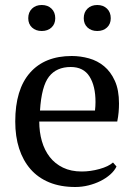

<svg xmlns="http://www.w3.org/2000/svg" viewBox="-20 -736 543 768"><path d="M41 0ZM446 -70Q438 -53 421 -38Q404 -23 382 -12Q360 -1 334 5.5Q308 12 281 12Q222 12 177 -6.5Q132 -25 102 -59.5Q72 -94 56.5 -142Q41 -190 41 -250Q41 -378 100 -445Q159 -512 267 -512Q302 -512 336 -502.5Q370 -493 396.5 -471Q423 -449 439.5 -412.5Q456 -376 456 -322Q456 -305 454.5 -287.5Q453 -270 449 -250H137Q137 -208 147.5 -171.5Q158 -135 179 -108Q200 -81 232 -65.5Q264 -50 307 -50Q342 -50 378 -60Q414 -70 432 -86ZM263 -468Q206 -468 176 -429.5Q146 -391 140 -294H360Q361 -303 361.5 -311.5Q362 -320 362 -328Q362 -392 338 -430Q314 -468 263 -468ZM93 -663Q93 -687 108 -701.5Q123 -716 147 -716Q171 -716 186 -701.5Q201 -687 201 -663Q201 -640 186 -626Q171 -612 147 -612Q123 -612 108 -626Q93 -640 93 -663ZM315 -663Q315 -687 330 -701.5Q345 -716 369 -716Q393 -716 408 -701.5Q423 -687 423 -663Q423 -640 408 -626Q393 -612 369 -612Q345 -612 330 -626Q315 -640 315 -663Z"/></svg>

Font: PT Serif
Style: Regular
Weight: 400
Designer: A.Korolkova, O.Umpeleva, V.Yefimov
Foundry: ParaType Ltd
Version: Version 1.000W OFL; ttfautohint (v1.6)